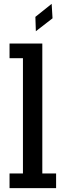

<svg xmlns="http://www.w3.org/2000/svg" viewBox="-20 -976 340 996"><path d="M29.5 0V-76H99V-674H29.5V-750H199.5V-76H271V0ZM166 -814 163.5 -888.5 248 -956 252.5 -881Z"/></svg>

Font: Trispace Condensed
Style: Regular
Weight: 400
Width: 3
Designer: Tyler Finck
Foundry: Etcetera Type Company
Version: Version 1.210; ttfautohint (v1.8.3)